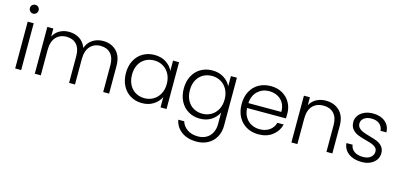

<svg xmlns="http://www.w3.org/2000/svg" viewBox="-82 -1324 4530 2164"><g transform="rotate(15 2183.0 -242.0)"><path d="M115 -649Q94 -649 79 -664Q64 -679 64 -701Q64 -723 79 -737.5Q94 -752 115 -752Q136 -752 151 -737.5Q166 -723 166 -701Q166 -679 151 -664Q136 -649 115 -649ZM150 -546V0H80V-546Z M959 -556Q1055 -556 1115.5 -495.5Q1176 -435 1176 -320V0H1107V-312Q1107 -401 1064 -448Q1021 -495 947 -495Q870 -495 824 -444Q778 -393 778 -296V0H709V-312Q709 -401 666 -448Q623 -495 548 -495Q471 -495 425 -444Q379 -393 379 -296V0H309V-546H379V-452Q405 -503 453 -529.5Q501 -556 560 -556Q631 -556 684.5 -522Q738 -488 762 -422Q784 -487 837.5 -521.5Q891 -556 959 -556Z M1299 -274Q1299 -358 1332.5 -421.5Q1366 -485 1425.5 -519.5Q1485 -554 1560 -554Q1638 -554 1694.5 -518Q1751 -482 1776 -426V-546H1846V0H1776V-121Q1750 -65 1693.5 -28.5Q1637 8 1559 8Q1485 8 1425.5 -27Q1366 -62 1332.5 -126Q1299 -190 1299 -274ZM1776 -273Q1776 -339 1749 -389Q1722 -439 1675.5 -466Q1629 -493 1573 -493Q1515 -493 1469 -467Q1423 -441 1396.5 -391.5Q1370 -342 1370 -274Q1370 -207 1396.5 -156.5Q1423 -106 1469 -79.5Q1515 -53 1573 -53Q1629 -53 1675.5 -80Q1722 -107 1749 -157Q1776 -207 1776 -273Z M2235 -554Q2312 -554 2369 -518Q2426 -482 2451 -427V-546H2521V14Q2521 89 2488.5 147Q2456 205 2398 236.5Q2340 268 2266 268Q2161 268 2091.5 218Q2022 168 2005 82H2074Q2092 139 2142.5 173Q2193 207 2266 207Q2319 207 2361 184.5Q2403 162 2427 118Q2451 74 2451 14V-121Q2425 -65 2368.5 -28.5Q2312 8 2235 8Q2160 8 2100.5 -27Q2041 -62 2007.5 -126Q1974 -190 1974 -274Q1974 -358 2007.5 -421.5Q2041 -485 2100.5 -519.5Q2160 -554 2235 -554ZM2451 -273Q2451 -339 2424 -389Q2397 -439 2350.5 -466Q2304 -493 2248 -493Q2190 -493 2144 -467Q2098 -441 2071.5 -391.5Q2045 -342 2045 -274Q2045 -207 2071.5 -156.5Q2098 -106 2144 -79.5Q2190 -53 2248 -53Q2304 -53 2350.5 -80Q2397 -107 2424 -157Q2451 -207 2451 -273Z M3175 -301Q3175 -265 3173 -246H2720Q2723 -184 2750 -140Q2777 -96 2821 -73.5Q2865 -51 2917 -51Q2985 -51 3031.5 -84Q3078 -117 3093 -173H3167Q3147 -93 3081.5 -42.5Q3016 8 2917 8Q2840 8 2779 -26.5Q2718 -61 2683.5 -124.5Q2649 -188 2649 -273Q2649 -358 2683 -422Q2717 -486 2778 -520Q2839 -554 2917 -554Q2995 -554 3053.5 -520Q3112 -486 3143.5 -428.5Q3175 -371 3175 -301ZM3104 -303Q3104 -305 3104 -308Q3104 -366 3079 -408Q3054 -450 3010 -472Q2966 -494 2914 -494Q2836 -494 2781 -444Q2726 -394 2720 -303Z M3559 -556Q3657 -556 3719 -495.5Q3781 -435 3781 -320V0H3712V-312Q3712 -401 3667.5 -448Q3623 -495 3546 -495Q3467 -495 3420 -445Q3373 -395 3373 -298V0H3303V-546H3373V-453Q3399 -503 3448 -529.5Q3497 -556 3559 -556Z M4124 8Q4030 8 3970.5 -35.5Q3911 -79 3904 -154H3976Q3981 -108 4019.5 -79.5Q4058 -51 4123 -51Q4180 -51 4212.5 -78Q4245 -105 4245 -145Q4245 -173 4227 -191Q4209 -209 4181.5 -219.5Q4154 -230 4107 -242Q4046 -258 4008 -274Q3970 -290 3943.5 -321.5Q3917 -353 3917 -406Q3917 -446 3941 -480Q3965 -514 4009 -534Q4053 -554 4109 -554Q4197 -554 4251 -509.5Q4305 -465 4309 -387H4239Q4236 -435 4201.5 -464.5Q4167 -494 4107 -494Q4054 -494 4021 -469Q3988 -444 3988 -407Q3988 -375 4007.5 -354.5Q4027 -334 4056 -322.5Q4085 -311 4134 -297Q4193 -281 4228 -266Q4263 -251 4288 -222Q4313 -193 4314 -145Q4314 -101 4290 -66.5Q4266 -32 4223 -12Q4180 8 4124 8Z"/></g></svg>

Font: Fz Poppins Light
Style: Regular
Weight: 300
Designer: Ninad Kale (Devanagari), Jonny Pinhorn (Latin)
Foundry: Indian Type Foundry
Version: Vit hóa bi Vntype.Com & FontZin.Com